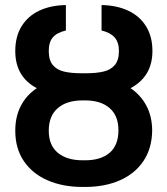

<svg xmlns="http://www.w3.org/2000/svg" viewBox="-20 -737 669 767"><path d="M174.8 -214.8Q174.8 -156.7 210.9 -126.7Q247.1 -96.7 309.6 -96.7H320.3Q382.8 -96.7 418 -126.7Q453.1 -156.7 453.1 -216.8Q453.1 -274.9 417.7 -305.4Q382.3 -335.9 320.3 -335.9H309.6Q246.6 -335.9 210.7 -304.9Q174.8 -273.9 174.8 -214.8ZM455.1 -533.2Q455.1 -567.9 438 -587.4Q420.9 -606.9 385.7 -615.2V-716.8Q446.3 -715.8 492.2 -694.3Q538.1 -672.9 563.5 -631.8Q588.9 -590.8 588.9 -533.2Q588.9 -431.2 501.5 -384.8Q542.5 -356.9 564.9 -314.5Q587.4 -272 587.9 -216.8Q587.4 -145 553.2 -94Q519 -43 458.7 -16.6Q398.4 9.8 320.3 9.8H309.6Q231 9.8 170.2 -16.6Q109.4 -43 75.2 -93.5Q41 -144 41 -214.8Q41 -271 63.2 -314Q85.4 -356.9 127 -384.8Q41 -430.2 41 -533.2Q41 -591.3 66.4 -632.3Q91.8 -673.3 137.2 -694.6Q182.6 -715.8 243.2 -716.8V-615.2Q207.5 -606.9 191.2 -587.9Q174.8 -568.8 174.8 -533.2Q174.8 -496.6 190.9 -477.3Q207 -458 235.4 -451.2Q263.7 -444.3 306.6 -444.3H322.3Q365.2 -444.3 393.8 -451.2Q422.4 -458 438.7 -477.3Q455.1 -496.6 455.1 -533.2Z"/></svg>

Font: Pretendard JP SemiBold
Style: Regular
Weight: 600
Designer: Base glyphs from Inter by Rasmus Andersson; Hangeul glyphs from Noto Sans CJK(Source Han Sans) by Jang Soo-young and Kan
Foundry: Kil Hyung-jin
Version: Version 1.309